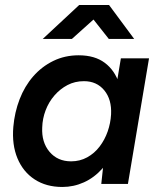

<svg xmlns="http://www.w3.org/2000/svg" viewBox="-20 -732 633 764"><path d="M383 0 393 -93 461 -500H573L489 0ZM228 12Q164 12 118 -18Q72 -48 49.5 -102Q27 -156 33 -227Q38 -285 58 -337Q78 -389 112 -428Q146 -467 192 -489.5Q238 -512 293 -512Q357 -512 397 -482Q437 -452 454 -399Q471 -346 465 -276Q461 -205 440.5 -151.5Q420 -98 387.5 -61.5Q355 -25 314 -6.5Q273 12 228 12ZM263 -90Q298 -90 327 -106Q356 -122 376.5 -149Q397 -176 408.5 -209Q420 -242 422 -277Q425 -336 395 -372.5Q365 -409 314 -409Q278 -409 248.5 -393.5Q219 -378 196.5 -352Q174 -326 161.5 -293Q149 -260 148 -225Q145 -166 177 -128Q209 -90 263 -90ZM150 -577 295 -712H413V-709L266 -577ZM413 -577 308 -710 309 -712H414L514 -577Z"/></svg>

Font: Figtree SemiBold
Style: Italic
Weight: 600
Italic angle: -9.5°
Foundry: Erik Kennedy
Version: Version 2.001;gftools[0.9.30]